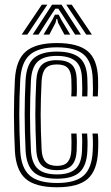

<svg xmlns="http://www.w3.org/2000/svg" viewBox="-20 -793 477 822"><path d="M224.6 8.7Q131.6 8.7 90 -27.4Q48.5 -63.5 43.8 -145.9Q41.8 -186.1 40.8 -225Q39.7 -263.8 39.7 -301.7Q39.7 -339.6 40.7 -377.3Q41.7 -414.9 43.8 -452.9Q48.9 -537.9 91.5 -573.3Q134.1 -608.7 223.2 -608.7Q313.5 -608.7 355.2 -574Q396.9 -539.4 399.8 -457.3Q400.2 -441.5 400.2 -420.9Q400.1 -400.3 398.8 -380.4H377.3Q378.1 -393.7 378 -413.2Q377.9 -432.7 376.9 -456.5Q374.2 -528.2 338.6 -559.3Q302.9 -590.4 223.2 -590.4Q144 -590.4 107.6 -558.2Q71.1 -526 66.7 -451.7Q64.7 -415.3 63.7 -378.7Q62.6 -342.1 62.6 -304.5Q62.5 -267 63.6 -227.8Q64.7 -188.6 66.7 -146.7Q70.7 -73.5 107.5 -41.5Q144.2 -9.6 224.6 -9.6Q303.1 -9.6 338.3 -41.5Q373.6 -73.5 376.9 -146.4Q378.2 -170.5 377.7 -189.5Q377.3 -208.5 375.9 -221.4H398.7Q400.3 -209.4 400.7 -189Q401 -168.5 399.8 -145.4Q396.1 -62.8 355.4 -27.1Q314.7 8.7 224.6 8.7ZM224.6 -27.9Q155.1 -27.9 124 -56.4Q92.9 -85 89.6 -148.1Q87.6 -190.3 86.6 -229.1Q85.6 -267.9 85.6 -304.6Q85.5 -341.3 86.6 -377.3Q87.6 -413.3 89.5 -449.8Q93.4 -518.4 126.3 -545.3Q159.2 -572.1 223.2 -572.1Q289 -572.1 320.4 -545.9Q351.9 -519.7 354 -455.8Q354.8 -434.1 354.9 -415.1Q355 -396.1 354 -380.4H331.5Q332.3 -394.2 332.2 -413.2Q332.1 -432.1 331.1 -455.3Q329.4 -511.1 302.2 -532.4Q275 -553.7 223.2 -553.7Q168.1 -553.7 141.9 -529.7Q115.7 -505.7 112.4 -448.5Q110.5 -410.8 109.5 -374.6Q108.4 -338.3 108.5 -301.9Q108.5 -265.4 109.5 -227.8Q110.5 -190.2 112.4 -150Q115.4 -95 141.5 -70.7Q167.5 -46.3 224.6 -46.3Q276.4 -46.3 302.5 -69.1Q328.6 -91.8 331.1 -147.3Q332.1 -168 332 -186.6Q331.9 -205.3 330.4 -221.4H353.2Q354.5 -206.9 354.8 -188.2Q355.1 -169.5 354 -146.7Q351.2 -83.9 321.1 -55.9Q291 -27.9 224.6 -27.9ZM224.6 -64.6Q179.2 -64.6 158.4 -85.2Q137.7 -105.8 135.3 -150.9Q133.3 -192.9 132.3 -230.4Q131.2 -267.8 131.2 -303.1Q131.2 -338.3 132.3 -373.8Q133.3 -409.2 135.3 -447.4Q138.1 -494.6 158.5 -515Q179 -535.4 223.2 -535.4Q265.3 -535.4 286.1 -517.3Q306.9 -499.2 308.4 -453.2Q308.9 -437 309.2 -416.5Q309.4 -396.1 308 -380.4H285Q286.4 -396.2 286.2 -415.1Q286 -434.1 285.5 -452.7Q284.5 -486.8 270.1 -501.9Q255.7 -517.1 223.2 -517.1Q190.4 -517.1 175.3 -500.3Q160.2 -483.5 158.1 -445.7Q156.2 -408.3 155.2 -373.1Q154.1 -337.9 154.1 -302.6Q154.1 -267.3 155.2 -230.2Q156.2 -193.2 158.2 -152.1Q160 -116.2 175.6 -99.6Q191.1 -82.9 224.6 -82.9Q255.7 -82.9 269.9 -99.5Q284 -116.1 285.5 -150.2Q286.2 -167.4 286.1 -185.9Q286.1 -204.5 285 -221.4H307.8Q308.9 -207.1 309.1 -187.5Q309.2 -167.8 308.4 -149.3Q306.4 -105.1 286.8 -84.9Q267.2 -64.6 224.6 -64.6ZM72.8 -645 159.1 -773H182.7L97.1 -645ZM119.9 -645 202.9 -773H243.4L326.3 -645H301.4L249.1 -726.5L229.5 -756H216.9L197.1 -726.3L144.9 -645ZM166.4 -645 203.8 -707.8 215.1 -730.2H231.3L242.8 -707.8L280.6 -645H255.7L228.7 -695.4L224.9 -711.9H221.5L217.7 -695.4L191.3 -645ZM349.2 -645 263.6 -773H287.1L373.4 -645Z"/></svg>

Font: Big Shoulders Inline Text Thin
Style: Regular
Weight: 100
Designer: Patric King
Foundry: XO Type Co
Version: Version 2.002